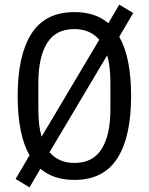

<svg xmlns="http://www.w3.org/2000/svg" viewBox="-20 -762 640 826"><path d="M154 -36 107 44 47 8 107 -94Q56 -183 56 -349Q56 -525 115.5 -617.5Q175 -710 300 -710Q391 -710 446 -662L493 -742L553 -706L493 -604Q544 -515 544 -349Q544 -173 484.5 -80.5Q425 12 300 12Q210 12 154 -36ZM159 -174 407 -591Q367 -637 300 -637Q220 -637 182.5 -576.5Q145 -516 145 -406V-292Q145 -220 159 -174ZM455 -292V-406Q455 -478 441 -524L193 -107Q233 -61 300 -61Q380 -61 417.5 -121.5Q455 -182 455 -292Z"/></svg>

Font: iA Writer Duo V
Style: Regular
Weight: 400
Designer: Mike Abbink, Paul van der Laan, Pieter van Rosmalen, Oliver Reichenstein
Foundry: Information Architects Inc.
Version: Version 2.000